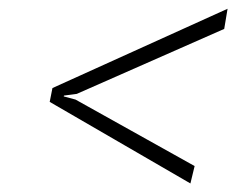

<svg xmlns="http://www.w3.org/2000/svg" viewBox="-20 -578 550 447"><path d="M158.7 -359.4 128.9 -355.5 128.4 -353.5 155.8 -346.2 433.1 -191.4 423.3 -150.9 95.7 -340.8 102.1 -373 509.8 -557.6 502 -510.7Z"/></svg>

Font: Ufes Sans Thin
Style: Italic
Weight: 100
Designer: Ricardo Esteves & Thais Bronze
Foundry: ProDesignUfes - Ricardo Esteves, Thais Bronze
Version: Version 2.0